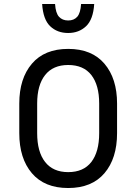

<svg xmlns="http://www.w3.org/2000/svg" viewBox="-20 -936 687 966"><path d="M569 -415V-266Q569 -139 505.5 -64.5Q442 10 323 10Q204 10 140.5 -64.5Q77 -139 77 -266V-415Q77 -541 140.5 -615.5Q204 -690 323 -690Q442 -690 505.5 -615.5Q569 -541 569 -415ZM479 -415Q479 -508 439.5 -558.5Q400 -609 323 -609Q247 -609 207 -558.5Q167 -508 167 -415V-266Q167 -172 207 -121Q247 -70 323 -70Q400 -70 439.5 -121Q479 -172 479 -266ZM323 -833Q352 -833 368.5 -851.5Q385 -870 388 -916H454Q449 -838 413 -804Q377 -770 323 -770Q268 -770 232.5 -804Q197 -838 192 -916H257Q260 -870 277 -851.5Q294 -833 323 -833Z"/></svg>

Font: Inria Sans
Style: Regular
Weight: 400
Designer: Black Foundry Team
Foundry: Black Foundry
Version: Version 1.2; ttfautohint (v1.8.3)